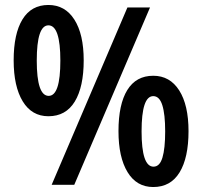

<svg xmlns="http://www.w3.org/2000/svg" viewBox="-20 -744 814 773"><path d="M175 -724Q242 -724 279.5 -665Q317 -606 317 -501Q317 -394 281 -335Q245 -276 175 -276Q108 -276 71.5 -336Q35 -396 35 -501Q35 -608 70.5 -666Q106 -724 175 -724ZM584 -714 279 0H188L493 -714ZM175 -642Q128 -642 128 -500Q128 -358 176 -358Q223 -358 223 -500Q223 -642 175 -642ZM597 -439Q664 -439 701.5 -380Q739 -321 739 -216Q739 -109 703 -50Q667 9 597 9Q530 9 493.5 -51Q457 -111 457 -216Q457 -324 492.5 -381.5Q528 -439 597 -439ZM597 -357Q550 -357 550 -215Q550 -73 598 -73Q623 -73 634 -109.5Q645 -146 645 -215Q645 -284 633.5 -320.5Q622 -357 597 -357Z"/></svg>

Font: Noto Sans Myanmar Condensed SemiBold
Style: Regular
Weight: 600
Width: 3
Designer: Monotype Design Team
Foundry: Monotype Imaging Inc.
Version: Version 2.107; ttfautohint (v1.8.4.7-5d5b)